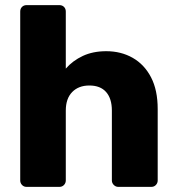

<svg xmlns="http://www.w3.org/2000/svg" viewBox="-20 -730 690 750"><path d="M84 0Q73 0 66 -7.5Q59 -15 59 -25V-685Q59 -696 66 -703Q73 -710 84 -710H212Q223 -710 230 -703Q237 -696 237 -685V-462Q264 -493 303.5 -511.5Q343 -530 395 -530Q453 -530 498.5 -504Q544 -478 570 -428Q596 -378 596 -304V-25Q596 -15 589 -7.5Q582 0 571 0H442Q432 0 424.5 -7.5Q417 -15 417 -25V-298Q417 -345 394.5 -370.5Q372 -396 329 -396Q287 -396 262 -370.5Q237 -345 237 -298V-25Q237 -15 230 -7.5Q223 0 212 0Z"/></svg>

Font: Rubik Light
Style: Bold
Weight: 700
Version: Version 2.104